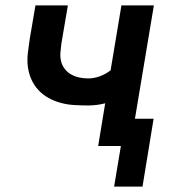

<svg xmlns="http://www.w3.org/2000/svg" viewBox="-20 -540 640 710"><path d="M507 150H402L427 0H343L369 -158Q353 -154 337.5 -152Q322 -150 307 -150Q281 -150 255 -151.5Q229 -153 205 -159.5Q181 -166 160 -177.5Q139 -189 122.5 -206.5Q106 -224 96 -246.5Q86 -269 83 -293.5Q80 -318 83 -344Q86 -370 90 -396L111 -520H231L207 -379Q205 -363 203.5 -346Q202 -329 206 -313Q210 -297 220 -284.5Q230 -272 243.5 -264.5Q257 -257 273 -253.5Q289 -250 306 -250Q328 -250 349.5 -258Q371 -266 389 -280L429 -520H549L479 -101H548Z"/></svg>

Font: Iosevka Extended
Style: Bold Italic
Weight: 700
Width: 7
Italic angle: -9°
Monospace: yes
Designer: Belleve Invis
Foundry: Belleve Invis
Version: Version 32.5.0; ttfautohint (v1.8.4)